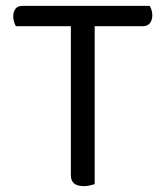

<svg xmlns="http://www.w3.org/2000/svg" viewBox="-20 -628 563 653"><path d="M261 -539 256 -608H489Q492 -604 495 -595Q498 -586 498 -576Q498 -560 490 -549.5Q482 -539 467 -539ZM263 -608 268 -539H34Q31 -544 28 -553Q25 -562 25 -572Q25 -589 33 -598.5Q41 -608 56 -608ZM221 -566H302V-2Q297 0 286.5 2.5Q276 5 265 5Q243 5 232 -4Q221 -13 221 -32Z"/></svg>

Font: Baloo Tamma 2
Style: Regular
Weight: 400
Designer: Divya Kowshik, Shuchita Grover and Ek Type
Foundry: Ek Type
Version: Version 1.700